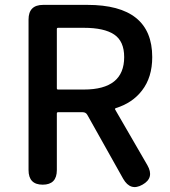

<svg xmlns="http://www.w3.org/2000/svg" viewBox="-20 -757 696 787"><path d="M155 0Q97 0 97 -60V-677Q97 -737 157 -737H338Q604 -737 604 -523Q604 -440 562 -386Q523 -335 455 -314Q450 -312 452 -308L584 -80Q614 -28 564 0Q515 28 485 -24L338 -286Q332 -297 319 -297H218Q213 -297 213 -292V-60Q213 0 155 0ZM213 -395Q213 -390 218 -390H324Q489 -390 489 -523Q489 -588 448 -615.5Q407 -643 324 -643H218Q213 -643 213 -638Z"/></svg>

Font: Resource Han Rounded CN Medium
Style: Regular
Weight: 500
Designer: Cyano Hao (round all glyphs); Ryoko NISHIZUKA 西塚涼子 (kana, bopomofo & ideographs); Paul D. Hunt (Latin, Greek & Cyrillic)
Foundry: Cyano Hao
Version: 0.990